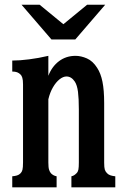

<svg xmlns="http://www.w3.org/2000/svg" viewBox="-20 -798 540 818"><path d="M199.2 -629.9 71.8 -777.8H148.9L250 -694.8L351.1 -777.8H428.2L300.8 -629.9ZM186 -475.1Q201.2 -514.6 231.4 -537.4Q261.7 -560.1 301.8 -560.1Q325.2 -560.1 350.3 -549.1Q375.5 -538.1 394 -508.8Q409.2 -485.8 416.5 -450Q423.8 -414.1 423.8 -358.9V-105Q423.8 -84 426.5 -75.4Q429.2 -66.9 436 -60.1Q441.9 -53.7 451.2 -50.8Q460.4 -47.9 471.2 -46.9V0H284.2V-46.9Q290 -48.3 294.7 -50.8Q299.3 -53.2 306.2 -60.1Q312 -65.9 314 -75.4Q315.9 -85 315.9 -106V-332Q315.9 -378.4 312.3 -406.7Q308.6 -435.1 298.8 -450.2Q284.2 -472.2 263.2 -472.2Q249 -472.2 233.6 -460Q218.3 -447.8 205.6 -426Q192.9 -404.3 186 -375V-106Q186 -84.5 189 -75.2Q191.9 -65.9 196.8 -60.1Q200.7 -55.7 207 -52Q213.4 -48.3 221.2 -46.9V0H32.2V-46.9Q43.5 -47.9 52.5 -50.5Q61.5 -53.2 67.9 -60.1Q73.2 -65.4 75.7 -74.7Q78.1 -84 78.1 -106.9V-438Q78.1 -457.5 75 -467Q71.8 -476.6 67.9 -480Q61.5 -486.8 53.2 -490Q44.9 -493.2 32.2 -493.2V-540Q64 -540 104.2 -545.2Q144.5 -550.3 186 -560.1Z"/></svg>

Font: BIZ UDMincho
Style: Bold
Weight: 700
Monospace: yes
Designer: TypeBank Co., Ltd.
Foundry: Morisawa Inc.
Version: Version 1.06